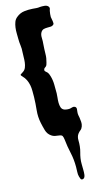

<svg xmlns="http://www.w3.org/2000/svg" viewBox="-164 -798 628 1203"><g transform="rotate(-15 150.5 -197.0)"><path d="M54 -507Q56 -529 53 -550.5Q50 -572 50 -594Q50 -610 49.5 -629.5Q49 -649 51.5 -667.5Q54 -686 60 -702Q66 -718 80 -729Q103 -748 130.5 -751.5Q158 -755 185 -753Q198 -752 209 -751Q220 -750 233 -752Q245 -753 262 -751.5Q279 -750 287 -739Q292 -731 290 -726Q288 -721 286 -713Q284 -703 283 -692.5Q282 -682 282 -672Q282 -670 283 -669Q283 -666 284.5 -659.5Q286 -653 287 -646Q288 -639 288 -632.5Q288 -626 285 -624Q277 -616 266 -615.5Q255 -615 243.5 -615Q232 -615 221 -612.5Q210 -610 202 -598Q193 -584 194 -562Q195 -540 193 -523L191 -491Q190 -475 190 -459Q190 -445 188 -432Q186 -419 182 -405Q180 -400 179 -395Q178 -390 175 -386Q171 -380 165 -377Q159 -374 157 -366Q155 -358 161 -353Q167 -348 172 -343Q177 -337 180 -330Q183 -323 185 -316Q193 -289 193.5 -260.5Q194 -232 194 -203Q194 -192 192 -175.5Q190 -159 190 -142.5Q190 -126 194.5 -112Q199 -98 213 -92Q221 -89 231.5 -88Q242 -87 250 -88Q258 -90 267 -92.5Q276 -95 284 -90Q292 -84 291 -73.5Q290 -63 289 -55Q288 -44 289.5 -35.5Q291 -27 293 -17Q295 -3 296 11Q297 25 292 39Q287 53 277.5 60Q268 67 260 78Q249 94 249.5 116Q250 138 248 156Q246 176 241 193Q236 210 233 229Q230 248 230.5 267Q231 286 231 304V319Q231 328 229.5 337Q228 346 224 352.5Q220 359 212 360Q203 361 199.5 353.5Q196 346 194 338Q190 324 191 307Q192 290 192 274Q192 225 182 181Q172 137 167 89Q165 74 161 66.5Q157 59 141 57Q127 55 115 53Q103 51 92 43Q70 28 62.5 2Q55 -24 50 -48Q41 -90 45.5 -132.5Q50 -175 51 -217V-256Q51 -276 47.5 -294Q44 -312 36 -329Q28 -346 13 -361Q2 -372 7.5 -375Q13 -378 24 -386Q37 -394 43 -409Q49 -424 51 -441Q53 -458 53 -475.5Q53 -493 54 -507Z"/></g></svg>

Font: Double Feature
Style: Regular
Weight: 400
Designer: David Shetterly
Foundry: David Shetterly
Version: Version 2.100 1997 initial release